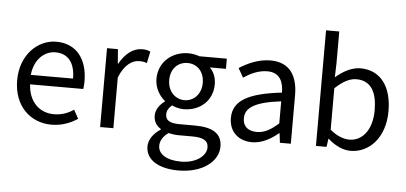

<svg xmlns="http://www.w3.org/2000/svg" viewBox="-62 -932 2782 1317"><g transform="rotate(5 1329.0 -273.0)"><path d="M311 13C385 13 443 -12 491 -43L458 -103C418 -76 375 -60 322 -60C219 -60 148 -134 142 -250H508C510 -263 512 -282 512 -302C512 -457 434 -557 296 -557C170 -557 51 -447 51 -271C51 -92 167 13 311 13ZM141 -315C152 -422 220 -484 297 -484C382 -484 432 -425 432 -315Z M646 0H737V-349C773 -442 829 -474 874 -474C896 -474 909 -472 927 -465L944 -545C927 -554 910 -557 886 -557C825 -557 770 -513 732 -444H729L721 -543H646Z M1206 250C1374 250 1480 163 1480 62C1480 -27 1417 -67 1291 -67H1185C1112 -67 1090 -91 1090 -126C1090 -156 1105 -174 1125 -191C1149 -179 1179 -172 1206 -172C1316 -172 1404 -245 1404 -361C1404 -408 1386 -448 1360 -473H1471V-543H1282C1263 -550 1236 -557 1206 -557C1096 -557 1002 -482 1002 -363C1002 -298 1037 -246 1073 -217V-213C1045 -193 1012 -157 1012 -112C1012 -69 1033 -40 1062 -23V-19C1011 14 981 58 981 104C981 198 1073 250 1206 250ZM1206 -234C1143 -234 1090 -284 1090 -363C1090 -443 1142 -490 1206 -490C1270 -490 1321 -442 1321 -363C1321 -284 1268 -234 1206 -234ZM1219 188C1120 188 1061 150 1061 92C1061 60 1078 28 1117 0C1141 6 1167 9 1187 9H1281C1353 9 1392 26 1392 76C1392 133 1323 188 1219 188Z M1693 13C1760 13 1821 -22 1873 -65H1876L1884 0H1959V-334C1959 -468 1903 -557 1771 -557C1684 -557 1607 -518 1557 -486L1593 -423C1636 -452 1693 -481 1756 -481C1845 -481 1868 -414 1868 -344C1637 -318 1534 -259 1534 -141C1534 -43 1602 13 1693 13ZM1719 -60C1665 -60 1623 -85 1623 -147C1623 -217 1685 -262 1868 -284V-132C1815 -85 1772 -60 1719 -60Z M2371 13C2496 13 2607 -94 2607 -281C2607 -447 2531 -557 2390 -557C2330 -557 2269 -523 2220 -480L2223 -578V-796H2132V0H2205L2213 -56H2216C2264 -12 2321 13 2371 13ZM2356 -63C2320 -63 2271 -78 2223 -120V-405C2275 -454 2323 -480 2369 -480C2472 -480 2512 -399 2512 -279C2512 -144 2446 -63 2356 -63Z"/></g></svg>

Font: Source Han Sans KR Regular
Style: Regular
Weight: 400
Designer: Ryoko NISHIZUKA (kana & ideographs); Paul D. Hunt (Latin, Greek & Cyrillic); Wenlong ZHANG (bopomofo); Sandoll Communica
Foundry: Adobe Systems Incorporated
Version: Version 1.004;PS 1.004;hotconv 1.0.82;makeotf.lib2.5.63406